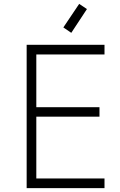

<svg xmlns="http://www.w3.org/2000/svg" viewBox="-20 -988 623 994"><path d="M521 -756V-706H168V-433H495V-384H168V-64H521V-14H118V-756ZM308 -846 390 -968 430 -941 349 -818Z"/></svg>

Font: Leon Sans
Style: Light
Weight: 300
Designer: Jongmin Kim
Version: Version 1.2